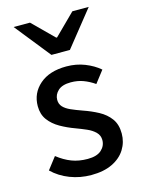

<svg xmlns="http://www.w3.org/2000/svg" viewBox="-114 -806 654 884"><g transform="rotate(-15 212.5 -363.5)"><path d="M210 12Q157 12 109 -6.5Q61 -25 26 -59L70 -116Q103 -90 137 -77Q171 -64 213 -64Q257 -64 278.5 -83.5Q300 -103 300 -131Q300 -153 284.5 -168.5Q269 -184 245 -194.5Q221 -205 194 -215Q158 -228 125.5 -246.5Q93 -265 73 -292Q53 -319 53 -358Q53 -420 99.5 -460.5Q146 -501 227 -501Q274 -501 314.5 -485Q355 -469 384 -444L340 -387Q314 -405 287 -415Q260 -425 228 -425Q187 -425 167 -406.5Q147 -388 147 -363Q147 -343 159.5 -329.5Q172 -316 194.5 -306Q217 -296 248 -285Q286 -272 319.5 -254Q353 -236 373.5 -208Q394 -180 394 -137Q394 -96 373 -62Q352 -28 311 -8Q270 12 210 12ZM175 -570 40 -739H118L217 -641H221L320 -739H398L263 -570Z"/></g></svg>

Font: Source Sans 3 ExtraLight Medium
Style: Regular
Weight: 500
Version: Version 3.052;hotconv 1.1.0;makeotfexe 2.6.0